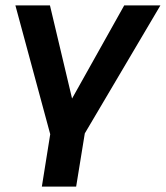

<svg xmlns="http://www.w3.org/2000/svg" viewBox="-20 -511 614 711"><path d="M135 180 166 -14 37 -491H165L254 -116H230L440 -491H574L294 -17L262 180Z"/></svg>

Font: Nunito Sans 11pt
Style: Bold Italic
Weight: 700
Italic angle: -9°
Version: Version 3.101;gftools[0.9.27]